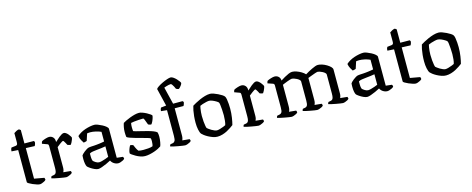

<svg xmlns="http://www.w3.org/2000/svg" viewBox="-37 -1505 5436 2213"><g transform="rotate(-15 2681.0 -398.0)"><path d="M238 0Q226 0 203 -7Q180 -14 156 -24.5Q132 -35 114.5 -45.5Q97 -56 97 -62V-446L19 -451Q19 -469 23 -480Q27 -491 30 -494L81 -500Q96 -502 100.5 -510.5Q105 -519 105 -538V-646Q117 -655 134.5 -664Q152 -673 167 -674L186 -661V-501L298 -500L307 -487Q306 -472 301.5 -459.5Q297 -447 293 -441L188 -445V-80L305 -59Q307 -56 309.5 -50Q312 -44 312 -34Q305 -25 291 -17.5Q277 -10 262.5 -5Q248 0 238 0Z M552 0Q544 0 521.5 -3.5Q499 -7 471 -12Q443 -17 418 -22.5Q393 -28 382 -32Q382 -39 385 -46Q388 -53 391 -56L419 -61Q430 -63 438 -70Q446 -77 450 -93Q454 -109 454 -139V-400Q454 -408 451 -414.5Q448 -421 438 -424L380 -445Q382 -457 385 -464Q388 -471 391 -474Q407 -483 434.5 -491.5Q462 -500 478 -500Q506 -500 524.5 -481Q543 -462 543 -431V-422Q553 -430 567 -443.5Q581 -457 597 -470Q613 -483 628 -491.5Q643 -500 655 -500Q667 -500 680.5 -490.5Q694 -481 705.5 -467Q717 -453 724.5 -440.5Q732 -428 732 -423Q732 -418 727 -403.5Q722 -389 714 -373.5Q706 -358 699 -348Q687 -348 676.5 -351.5Q666 -355 660 -357Q654 -370 646.5 -383Q639 -396 633 -405Q627 -414 623 -414Q618 -414 606.5 -407Q595 -400 582.5 -390.5Q570 -381 559.5 -372.5Q549 -364 545 -361V-120Q545 -100 541 -85Q537 -70 533 -64L619 -56Q621 -54 623.5 -47.5Q626 -41 626 -33Q620 -25 606 -17.5Q592 -10 577 -5Q562 0 552 0Z M933 4Q915 4 889 -8Q863 -20 841.5 -35Q820 -50 813 -58Q805 -68 800 -94Q795 -120 795 -151Q795 -163 795.5 -173.5Q796 -184 797 -194Q799 -199 809.5 -209.5Q820 -220 835 -232Q850 -244 865.5 -253Q881 -262 892 -264Q900 -266 917.5 -267Q935 -268 957 -269Q971 -270 986.5 -271.5Q1002 -273 1018 -275Q1034 -277 1049.5 -279.5Q1065 -282 1079 -285V-400Q1052 -413 1016 -421Q980 -429 951 -429Q941 -429 931.5 -428Q922 -427 914 -426L887 -343Q883 -342 874.5 -338.5Q866 -335 849 -333Q840 -345 827 -369Q814 -393 809 -422Q829 -441 855 -455.5Q881 -470 909.5 -479.5Q938 -489 966.5 -494.5Q995 -500 1019 -500Q1035 -500 1060 -490.5Q1085 -481 1110.5 -467.5Q1136 -454 1153.5 -438.5Q1171 -423 1171 -412V-66L1243 -58Q1245 -55 1248 -49Q1251 -43 1251 -34Q1245 -25 1230.5 -17.5Q1216 -10 1200.5 -5Q1185 0 1173 0Q1156 0 1138.5 -7.5Q1121 -15 1108 -27.5Q1095 -40 1088 -55Q1065 -42 1034.5 -28.5Q1004 -15 977 -5.5Q950 4 933 4ZM963 -68Q975 -68 997 -73.5Q1019 -79 1042.5 -87.5Q1066 -96 1079 -102V-227Q1056 -223 1030 -219.5Q1004 -216 980 -214Q952 -211 925 -207Q898 -203 885 -193Q885 -175 885.5 -149Q886 -123 894 -104Q903 -94 923.5 -81Q944 -68 963 -68Z M1493 0Q1468 0 1440 -9.5Q1412 -19 1387.5 -33Q1363 -47 1346.5 -59Q1330 -71 1328 -77Q1329 -99 1338 -124Q1347 -149 1357 -165Q1370 -165 1379.5 -162Q1389 -159 1393 -157Q1399 -142 1410 -118.5Q1421 -95 1434 -80Q1446 -77 1461 -75.5Q1476 -74 1492 -74Q1520 -74 1550.5 -76.5Q1581 -79 1603 -87Q1607 -95 1609.5 -112Q1612 -129 1612 -145Q1612 -153 1611.5 -162.5Q1611 -172 1609 -180Q1606 -184 1580 -192Q1554 -200 1516.5 -210Q1479 -220 1440.5 -230.5Q1402 -241 1374 -251.5Q1346 -262 1340 -269Q1338 -281 1337 -295.5Q1336 -310 1336 -327Q1336 -357 1341.5 -385.5Q1347 -414 1354 -433Q1366 -441 1389 -452Q1412 -463 1440.5 -474Q1469 -485 1498 -492.5Q1527 -500 1552 -500Q1568 -500 1592 -491.5Q1616 -483 1639.5 -470.5Q1663 -458 1678.5 -446.5Q1694 -435 1695 -430Q1695 -421 1689 -401Q1683 -381 1673.5 -361.5Q1664 -342 1656 -334Q1644 -334 1634 -337.5Q1624 -341 1619 -344Q1605 -377 1597.5 -400.5Q1590 -424 1581 -424Q1558 -424 1527.5 -422Q1497 -420 1472 -417Q1447 -414 1435 -411Q1432 -401 1431 -386.5Q1430 -372 1430 -359Q1430 -346 1431 -334Q1432 -322 1433 -314Q1437 -311 1462 -304.5Q1487 -298 1522.5 -289.5Q1558 -281 1595.5 -271Q1633 -261 1662 -249.5Q1691 -238 1702 -226Q1705 -216 1706.5 -202.5Q1708 -189 1708 -175Q1708 -142 1701.5 -108Q1695 -74 1689 -63Q1677 -54 1655.5 -43Q1634 -32 1607 -22.5Q1580 -13 1550 -6.5Q1520 0 1493 0Z M1971 0Q1963 0 1940 -3.5Q1917 -7 1889 -12Q1861 -17 1836.5 -22.5Q1812 -28 1800 -32Q1800 -40 1803.5 -46.5Q1807 -53 1809 -56L1837 -61Q1854 -64 1863.5 -79Q1873 -94 1873 -139V-446L1803 -453Q1803 -467 1806.5 -477.5Q1810 -488 1814 -493L1877 -500L1826 -711Q1832 -722 1854.5 -737Q1877 -752 1907.5 -766.5Q1938 -781 1966 -790.5Q1994 -800 2009 -800Q2023 -800 2041 -788Q2059 -776 2075 -759Q2091 -742 2101.5 -727Q2112 -712 2112 -706Q2112 -701 2107.5 -693Q2103 -685 2096.5 -676Q2090 -667 2082.5 -659.5Q2075 -652 2069 -647Q2060 -647 2050.5 -650.5Q2041 -654 2036 -658Q2031 -671 2022.5 -687Q2014 -703 2006 -714Q1998 -725 1991 -725Q1981 -725 1966 -722Q1951 -719 1935.5 -714Q1920 -709 1910 -705L1960 -500H2073L2084 -487Q2083 -477 2078.5 -463.5Q2074 -450 2069 -443L1964 -444V-120Q1964 -100 1960 -85Q1956 -70 1953 -64L2038 -56Q2040 -53 2042.5 -47Q2045 -41 2045 -33Q2039 -25 2025.5 -17.5Q2012 -10 1996.5 -5Q1981 0 1971 0Z M2357 0Q2331 0 2303 -10Q2275 -20 2250 -33.5Q2225 -47 2207 -61Q2189 -75 2182 -83Q2169 -99 2161 -137.5Q2153 -176 2153 -220Q2153 -261 2156.5 -297.5Q2160 -334 2166 -365Q2172 -396 2179 -417Q2193 -426 2218.5 -440Q2244 -454 2274.5 -467.5Q2305 -481 2337.5 -490.5Q2370 -500 2399 -500Q2417 -500 2441 -491.5Q2465 -483 2490 -471Q2515 -459 2534 -446.5Q2553 -434 2560 -424Q2568 -413 2572.5 -386.5Q2577 -360 2579 -330.5Q2581 -301 2581 -277Q2581 -221 2573 -169Q2565 -117 2556 -85Q2543 -75 2522 -60.5Q2501 -46 2474.5 -32Q2448 -18 2417.5 -9Q2387 0 2357 0ZM2370 -72Q2384 -72 2406.5 -78.5Q2429 -85 2449 -93Q2469 -101 2476 -105Q2483 -124 2486.5 -157Q2490 -190 2490 -220Q2490 -252 2487.5 -286Q2485 -320 2482 -345Q2479 -370 2474 -376Q2470 -382 2451.5 -393.5Q2433 -405 2409.5 -415Q2386 -425 2368 -425Q2356 -425 2333.5 -420Q2311 -415 2289.5 -408Q2268 -401 2257 -395Q2254 -385 2250.5 -364.5Q2247 -344 2245 -321Q2243 -298 2243 -277Q2243 -242 2246 -210Q2249 -178 2253 -156.5Q2257 -135 2261 -129Q2265 -125 2277.5 -115.5Q2290 -106 2306.5 -96Q2323 -86 2340.5 -79Q2358 -72 2370 -72Z M2846 0Q2838 0 2815.5 -3.5Q2793 -7 2765 -12Q2737 -17 2712 -22.5Q2687 -28 2676 -32Q2676 -39 2679 -46Q2682 -53 2685 -56L2713 -61Q2724 -63 2732 -70Q2740 -77 2744 -93Q2748 -109 2748 -139V-400Q2748 -408 2745 -414.5Q2742 -421 2732 -424L2674 -445Q2676 -457 2679 -464Q2682 -471 2685 -474Q2701 -483 2728.5 -491.5Q2756 -500 2772 -500Q2800 -500 2818.5 -481Q2837 -462 2837 -431V-422Q2847 -430 2861 -443.5Q2875 -457 2891 -470Q2907 -483 2922 -491.5Q2937 -500 2949 -500Q2961 -500 2974.5 -490.5Q2988 -481 2999.5 -467Q3011 -453 3018.5 -440.5Q3026 -428 3026 -423Q3026 -418 3021 -403.5Q3016 -389 3008 -373.5Q3000 -358 2993 -348Q2981 -348 2970.5 -351.5Q2960 -355 2954 -357Q2948 -370 2940.5 -383Q2933 -396 2927 -405Q2921 -414 2917 -414Q2912 -414 2900.5 -407Q2889 -400 2876.5 -390.5Q2864 -381 2853.5 -372.5Q2843 -364 2839 -361V-120Q2839 -100 2835 -85Q2831 -70 2827 -64L2913 -56Q2915 -54 2917.5 -47.5Q2920 -41 2920 -33Q2914 -25 2900 -17.5Q2886 -10 2871 -5Q2856 0 2846 0Z M3242 0Q3234 0 3212 -3.5Q3190 -7 3162.5 -12Q3135 -17 3111 -22.5Q3087 -28 3075 -32Q3075 -40 3078.5 -46.5Q3082 -53 3085 -56L3112 -61Q3129 -64 3138.5 -78.5Q3148 -93 3148 -139V-400Q3148 -408 3144.5 -414.5Q3141 -421 3132 -424L3071 -445Q3073 -458 3075.5 -464Q3078 -470 3082 -474Q3098 -483 3125.5 -491.5Q3153 -500 3169 -500Q3198 -500 3217 -481.5Q3236 -463 3236 -434Q3259 -449 3285.5 -464Q3312 -479 3336.5 -489.5Q3361 -500 3379 -500Q3402 -500 3431 -490Q3460 -480 3486.5 -464Q3513 -448 3529 -430Q3546 -441 3568 -453Q3590 -465 3612 -475.5Q3634 -486 3653 -493Q3672 -500 3686 -500Q3708 -500 3736 -491Q3764 -482 3789.5 -466.5Q3815 -451 3831.5 -434.5Q3848 -418 3848 -401V-120Q3848 -98 3844 -83.5Q3840 -69 3837 -64L3920 -56Q3922 -54 3924.5 -47.5Q3927 -41 3927 -33Q3922 -25 3908.5 -17.5Q3895 -10 3879.5 -5Q3864 0 3854 0Q3846 0 3823.5 -3.5Q3801 -7 3773.5 -12Q3746 -17 3722 -22.5Q3698 -28 3686 -32Q3686 -41 3689.5 -47Q3693 -53 3696 -56L3723 -61Q3733 -63 3741 -69Q3749 -75 3753.5 -91.5Q3758 -108 3758 -139V-366Q3758 -376 3747 -386.5Q3736 -397 3719.5 -405.5Q3703 -414 3688 -419Q3673 -424 3665 -424Q3656 -424 3631.5 -416Q3607 -408 3582 -398Q3557 -388 3543 -383V-122Q3543 -100 3539 -85Q3535 -70 3531 -64L3614 -56Q3616 -53 3618.5 -47Q3621 -41 3621 -33Q3616 -25 3602 -17.5Q3588 -10 3572.5 -5Q3557 0 3546 0Q3538 0 3516 -3.5Q3494 -7 3467 -12Q3440 -17 3416 -22.5Q3392 -28 3381 -32Q3381 -39 3384 -46Q3387 -53 3390 -56L3417 -61Q3434 -64 3443 -79Q3452 -94 3452 -139V-366Q3452 -376 3440.5 -386.5Q3429 -397 3412.5 -405.5Q3396 -414 3380.5 -419Q3365 -424 3357 -424Q3350 -424 3334 -419.5Q3318 -415 3299 -407.5Q3280 -400 3263.5 -393.5Q3247 -387 3239 -383V-122Q3239 -102 3235 -86.5Q3231 -71 3226 -64L3309 -56Q3311 -53 3313.5 -47Q3316 -41 3316 -33Q3311 -25 3297 -17.5Q3283 -10 3267.5 -5Q3252 0 3242 0Z M4143 4Q4125 4 4099 -8Q4073 -20 4051.5 -35Q4030 -50 4023 -58Q4015 -68 4010 -94Q4005 -120 4005 -151Q4005 -163 4005.5 -173.5Q4006 -184 4007 -194Q4009 -199 4019.5 -209.5Q4030 -220 4045 -232Q4060 -244 4075.5 -253Q4091 -262 4102 -264Q4110 -266 4127.5 -267Q4145 -268 4167 -269Q4181 -270 4196.5 -271.5Q4212 -273 4228 -275Q4244 -277 4259.5 -279.5Q4275 -282 4289 -285V-400Q4262 -413 4226 -421Q4190 -429 4161 -429Q4151 -429 4141.5 -428Q4132 -427 4124 -426L4097 -343Q4093 -342 4084.5 -338.5Q4076 -335 4059 -333Q4050 -345 4037 -369Q4024 -393 4019 -422Q4039 -441 4065 -455.5Q4091 -470 4119.5 -479.5Q4148 -489 4176.5 -494.5Q4205 -500 4229 -500Q4245 -500 4270 -490.5Q4295 -481 4320.5 -467.5Q4346 -454 4363.5 -438.5Q4381 -423 4381 -412V-66L4453 -58Q4455 -55 4458 -49Q4461 -43 4461 -34Q4455 -25 4440.5 -17.5Q4426 -10 4410.5 -5Q4395 0 4383 0Q4366 0 4348.5 -7.5Q4331 -15 4318 -27.5Q4305 -40 4298 -55Q4275 -42 4244.5 -28.5Q4214 -15 4187 -5.5Q4160 4 4143 4ZM4173 -68Q4185 -68 4207 -73.5Q4229 -79 4252.5 -87.5Q4276 -96 4289 -102V-227Q4266 -223 4240 -219.5Q4214 -216 4190 -214Q4162 -211 4135 -207Q4108 -203 4095 -193Q4095 -175 4095.5 -149Q4096 -123 4104 -104Q4113 -94 4133.5 -81Q4154 -68 4173 -68Z M4723 0Q4711 0 4688 -7Q4665 -14 4641 -24.5Q4617 -35 4599.5 -45.5Q4582 -56 4582 -62V-446L4504 -451Q4504 -469 4508 -480Q4512 -491 4515 -494L4566 -500Q4581 -502 4585.5 -510.5Q4590 -519 4590 -538V-646Q4602 -655 4619.5 -664Q4637 -673 4652 -674L4671 -661V-501L4783 -500L4792 -487Q4791 -472 4786.5 -459.5Q4782 -447 4778 -441L4673 -445V-80L4790 -59Q4792 -56 4794.5 -50Q4797 -44 4797 -34Q4790 -25 4776 -17.5Q4762 -10 4747.5 -5Q4733 0 4723 0Z M5084 0Q5058 0 5030 -10Q5002 -20 4977 -33.5Q4952 -47 4934 -61Q4916 -75 4909 -83Q4896 -99 4888 -137.5Q4880 -176 4880 -220Q4880 -261 4883.5 -297.5Q4887 -334 4893 -365Q4899 -396 4906 -417Q4920 -426 4945.5 -440Q4971 -454 5001.5 -467.5Q5032 -481 5064.5 -490.5Q5097 -500 5126 -500Q5144 -500 5168 -491.5Q5192 -483 5217 -471Q5242 -459 5261 -446.5Q5280 -434 5287 -424Q5295 -413 5299.5 -386.5Q5304 -360 5306 -330.5Q5308 -301 5308 -277Q5308 -221 5300 -169Q5292 -117 5283 -85Q5270 -75 5249 -60.5Q5228 -46 5201.5 -32Q5175 -18 5144.5 -9Q5114 0 5084 0ZM5097 -72Q5111 -72 5133.5 -78.5Q5156 -85 5176 -93Q5196 -101 5203 -105Q5210 -124 5213.5 -157Q5217 -190 5217 -220Q5217 -252 5214.5 -286Q5212 -320 5209 -345Q5206 -370 5201 -376Q5197 -382 5178.5 -393.5Q5160 -405 5136.5 -415Q5113 -425 5095 -425Q5083 -425 5060.5 -420Q5038 -415 5016.5 -408Q4995 -401 4984 -395Q4981 -385 4977.5 -364.5Q4974 -344 4972 -321Q4970 -298 4970 -277Q4970 -242 4973 -210Q4976 -178 4980 -156.5Q4984 -135 4988 -129Q4992 -125 5004.5 -115.5Q5017 -106 5033.5 -96Q5050 -86 5067.5 -79Q5085 -72 5097 -72Z"/></g></svg>

Font: Texturina 12pt
Style: Regular
Weight: 400
Designer: Guillermo Torres Carreño
Foundry: Omnibus-Type
Version: Version 1.002